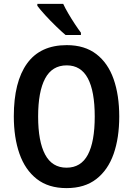

<svg xmlns="http://www.w3.org/2000/svg" viewBox="-20 -1050 683 987"><path d="M593 -451Q593 -341 564 -258.5Q535 -176 475 -129.5Q415 -83 322 -83Q229 -83 169 -130Q109 -177 80 -260Q51 -343 51 -452Q51 -629 119 -723.5Q187 -818 323 -818Q415 -818 475 -772Q535 -726 564 -643.5Q593 -561 593 -451ZM176 -451Q176 -323 212 -255.5Q248 -188 322 -188Q396 -188 431.5 -254.5Q467 -321 467 -451Q467 -581 431.5 -647.5Q396 -714 323 -714Q248 -714 212 -646.5Q176 -579 176 -451ZM305 -1030Q315 -1008 331.5 -980Q348 -952 365.5 -925.5Q383 -899 396 -882V-870H317Q297 -887 268 -915Q239 -943 212.5 -972Q186 -1001 172 -1020V-1030Z"/></svg>

Font: Noto Sans Kannada UI Condensed SemiBold
Style: Regular
Weight: 600
Width: 3
Designer: Jelle Bosma - Monotype Design Team
Foundry: Monotype Imaging Inc.
Version: Version 2.005; ttfautohint (v1.8.4.7-5d5b)